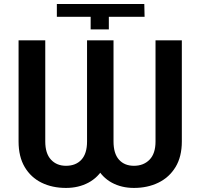

<svg xmlns="http://www.w3.org/2000/svg" viewBox="-20 -918 990 948"><path d="M427.6 -835.2H260.7V-898.4H692.5L693.9 -835.2H517.4V-772.7H427.6ZM409.8 -718.8H522V-219.5Q522 -144.2 493.6 -93Q465.2 -41.9 416.4 -16Q367.5 9.9 305.8 9.9Q237.9 9.9 185.2 -16Q132.5 -41.9 102.1 -93Q71.7 -144.2 71.7 -219.5V-718.8H203.5V-219.5Q203.5 -160.2 231.7 -129.8Q259.9 -99.4 305.8 -99.4Q354.4 -99.4 382.1 -129.6Q409.8 -159.8 409.8 -219.5ZM747.9 -718.8H877.8V-219.5Q877.8 -144.2 846.6 -93Q815.3 -41.9 761.9 -16Q708.5 9.9 641.3 9.9Q580.3 9.9 532.3 -16Q484.4 -41.9 457 -93Q429.7 -144.2 429.7 -219.5V-718.8H540.5V-219.5Q540.5 -159.8 567.5 -129.6Q594.5 -99.4 641.3 -99.4Q688.9 -99.4 718.4 -129.6Q747.9 -159.8 747.9 -219.5Z"/></svg>

Font: InterMG SemiBold
Style: Regular
Weight: 600
Designer: Rasmus Andersson
Foundry: rsms
Version: Version 3.019;December 26, 2023;FontCreator 15.0.0.2955 64-b